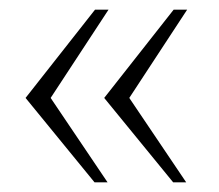

<svg xmlns="http://www.w3.org/2000/svg" viewBox="-20 -454 454 398"><path d="M85 -251 205 -434H177L33 -251L176 -76H203ZM248 -251 368 -434H340L196 -251L339 -76H366Z"/></svg>

Font: United Sans Thin
Style: Regular
Weight: 100
Designer: Pablo Impallari, Rodrigo Fuenzalida (Modified by Dan O. Williams)
Version: Version 1.000;PS 001.000;hotconv 1.0.88;makeotf.lib2.5.64775